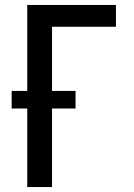

<svg xmlns="http://www.w3.org/2000/svg" viewBox="-20 -755 540 775"><path d="M90 0V-317H27V-388H90V-735H448V-647H190V-388H285V-317H190V0Z"/></svg>

Font: Iosevka Semibold
Style: Regular
Weight: 600
Monospace: yes
Designer: Belleve Invis
Foundry: Belleve Invis
Version: Version 33.2.3; ttfautohint (v1.8.4)